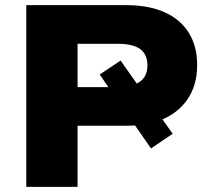

<svg xmlns="http://www.w3.org/2000/svg" viewBox="-20 -725 818 745"><path d="M82 0V-705H470Q557 -705 618.5 -677.5Q680 -650 712.5 -598Q745 -546 745 -472Q745 -393 706 -337.5Q667 -282 596 -256L592 -288L650 -206L566 -149L489 -260L529 -240Q517 -239 502 -238Q487 -237 470 -237H281V0ZM281 -387H438Q444 -387 449.5 -387Q455 -387 461 -388L424 -352L367 -436L448 -490L519 -389L499 -396Q552 -414 552 -471Q552 -514 524 -534.5Q496 -555 438 -555H281Z"/></svg>

Font: Nunito Sans 10pt SemiExpanded Black
Style: Regular
Weight: 900
Width: 6
Designer: Vernon Adams
Foundry: Vernon Adams
Version: Version 3.101;gftools[0.9.27]